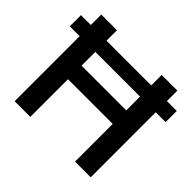

<svg xmlns="http://www.w3.org/2000/svg" viewBox="-177 -935 1142 1142"><g transform="rotate(45 394.0 -364.5)"><path d="M74 0V-729H206V0ZM582 0V-729H714V0ZM176 -317V-431H612V-317ZM-9 -547V-641H797V-547Z"/></g></svg>

Font: Mona Sans ExtraLight SemiBold
Style: Regular
Weight: 600
Version: Version 2.000